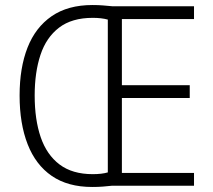

<svg xmlns="http://www.w3.org/2000/svg" viewBox="-20 -739 848 764"><path d="M348 -719Q371 -719 389 -717.5Q407 -716 428 -714H752V-663H465V-400H735V-349H465V-51H752V0H426Q408 2 389 3.5Q370 5 347 5Q250 5 186 -39Q122 -83 90 -165Q58 -247 58 -359Q58 -469 89.5 -549.5Q121 -630 185.5 -674.5Q250 -719 348 -719ZM349 -668Q266 -668 215 -629Q164 -590 141 -520.5Q118 -451 118 -359Q118 -263 142 -193Q166 -123 217 -84.5Q268 -46 349 -46Q385 -46 409 -53V-661Q384 -668 349 -668Z"/></svg>

Font: Noto Sans Arabic SemCond Light
Style: Regular
Weight: 300
Width: 4
Designer: Monotype Design Team, Nadine Chahine, Nizar Qandah and Khaled Hosny
Foundry: Monotype Imaging Inc.
Version: Version 2.012; ttfautohint (v1.8.4.7-5d5b)